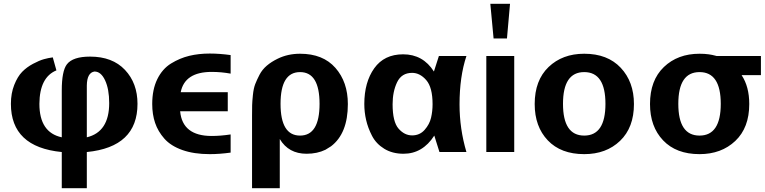

<svg xmlns="http://www.w3.org/2000/svg" viewBox="-20 -795 3999 1004"><path d="M451 -499Q568 -499 633.5 -429.5Q699 -360 699 -252Q699 -26 434 0V189H303V0Q37 -26 37 -252Q37 -307 54.5 -351Q72 -395 96 -419.5Q120 -444 153 -461.5Q186 -479 209.5 -485.5Q233 -492 256 -495L275 -427Q187 -391 186 -252Q186 -102 303 -77V-322Q303 -424 330 -459Q361 -499 451 -499ZM551 -256Q551 -329 529.5 -375Q508 -421 474 -421Q435 -415 434 -348V-77Q551 -105 551 -256Z M922 -213Q934 -84 1087 -84Q1133 -84 1186 -92V3Q1128 11 1077 11Q994 11 933.5 -10.5Q873 -32 839.5 -70Q806 -108 791 -152.5Q776 -197 776 -251Q776 -327 802.5 -381Q829 -435 874.5 -463Q920 -491 969.5 -503Q1019 -515 1077 -515Q1128 -515 1186 -507V-410Q1137 -419 1087 -419Q946 -419 925 -313H1171V-213Z M1549 -514Q1669 -514 1734 -440Q1799 -366 1799 -251Q1799 -97 1711 -30L1682 -12Q1639 9 1583 9Q1489 9 1443 -68V189H1298V-191Q1298 -227 1298.5 -245.5Q1299 -264 1302.5 -298.5Q1306 -333 1314.5 -355Q1323 -377 1337 -404Q1351 -431 1375 -451.5Q1399 -472 1432 -488Q1485 -514 1549 -514ZM1549 -86Q1651 -86 1651 -252Q1651 -418 1549 -418Q1447 -418 1447 -252Q1447 -86 1549 -86Z M1885 -251Q1885 -365 1937 -438Q1989 -511 2088 -511Q2192 -511 2249 -421L2275 -502H2419Q2383 -394 2383 -249Q2383 -122 2419 0H2278L2251 -86Q2190 9 2090 9Q2032 9 1989.5 -17Q1947 -43 1925.5 -84.5Q1904 -126 1894.5 -167.5Q1885 -209 1885 -251ZM2242 -250Q2242 -338 2209 -376Q2176 -414 2135 -414Q2080 -414 2056.5 -365Q2033 -316 2033 -250Q2033 -158 2064 -122.5Q2095 -87 2135 -87Q2175 -87 2200.5 -116Q2226 -145 2234 -179Q2242 -213 2242 -250Z M2647 -775 2631 -594H2561L2544 -775ZM2669 0H2523V-502H2669Z M3035 -514Q3157 -514 3226 -440.5Q3295 -367 3295 -251Q3295 -128 3222.5 -58.5Q3150 11 3035 11Q2913 11 2844.5 -61Q2776 -133 2776 -251Q2776 -375 2848.5 -444.5Q2921 -514 3035 -514ZM2924 -252Q2924 -86 3035 -86Q3146 -86 3146 -252Q3146 -418 3035 -418Q2924 -418 2924 -252Z M3638 -514Q3665 -514 3685.5 -511Q3706 -508 3716 -505Q3726 -502 3728 -502H3959V-402H3858Q3898 -342 3898 -251Q3898 -127 3825 -58Q3752 11 3638 11Q3516 11 3447.5 -61Q3379 -133 3379 -251Q3379 -375 3451.5 -444.5Q3524 -514 3638 -514ZM3527 -252Q3527 -86 3638 -86Q3749 -86 3749 -252Q3749 -418 3638 -418Q3527 -418 3527 -252Z"/></svg>

Font: cwTeXHei
Style: Medium
Weight: 500
Version: Version 1.17